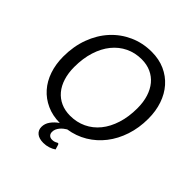

<svg xmlns="http://www.w3.org/2000/svg" viewBox="-236 -885 1218 1218"><g transform="rotate(45 373.0 -276.0)"><path d="M413 105.5Q419.5 105.5 421.5 112L431.5 145Q415.5 156.5 393.2 163.8Q371 171 347 171Q308 171 287.2 153.5Q266.5 136 266.5 107Q266.5 78 284.5 52.8Q302.5 27.5 331.5 7.5Q266 7 213.8 -16.8Q161.5 -40.5 124.8 -82Q88 -123.5 68.5 -181Q49 -238.5 49 -306.5Q49 -398 77.5 -474.8Q106 -551.5 156.5 -607Q207 -662.5 275.8 -693.5Q344.5 -724.5 425 -724.5Q491 -724.5 543.8 -700.8Q596.5 -677 633.5 -635Q670.5 -593 690.2 -535.2Q710 -477.5 710 -409Q710 -326.5 686.5 -255.8Q663 -185 621 -131Q579 -77 521 -42.2Q463 -7.5 393.5 3Q383.5 9 373.2 17.2Q363 25.5 354.8 35.5Q346.5 45.5 341.5 57.2Q336.5 69 336.5 82.5Q336.5 98.5 346 108Q355.5 117.5 371.5 117.5Q381.5 117.5 388.5 115.8Q395.5 114 400 111.8Q404.5 109.5 407.5 107.5Q410.5 105.5 413 105.5ZM614 -407Q614 -461.5 600 -505.8Q586 -550 560.2 -581Q534.5 -612 497.2 -629Q460 -646 413.5 -646Q354.5 -646 305.2 -622.2Q256 -598.5 220.2 -554.5Q184.5 -510.5 164.8 -448.2Q145 -386 145 -309Q145 -254.5 158.8 -210.5Q172.5 -166.5 198.5 -135.5Q224.5 -104.5 261.5 -87.8Q298.5 -71 345 -71Q404.5 -71 454 -94.5Q503.5 -118 539 -161.8Q574.5 -205.5 594.2 -267.8Q614 -330 614 -407Z"/></g></svg>

Font: Lato
Style: Italic
Weight: 400
Italic angle: -7°
Designer: Lukasz Dziedzic
Foundry: tyPoland Lukasz Dziedzic
Version: Version 2.007; 2014-02-27